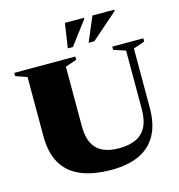

<svg xmlns="http://www.w3.org/2000/svg" viewBox="-131 -1033 1086 1163"><g transform="rotate(-15 412.0 -451.5)"><path d="M696.5 -295V-660L622 -684.5V-705H816.5V-684.5L745.5 -660V-289.5Q745.5 -184 707.5 -116.8Q669.5 -49.5 598.5 -17.2Q527.5 15 427.5 15Q312 15 234.2 -17.8Q156.5 -50.5 117.5 -118Q78.5 -185.5 78.5 -288.5V-660L7.5 -684.5V-705H390V-684.5L319 -660V-287Q319 -221 340 -179.5Q361 -138 401.8 -118.8Q442.5 -99.5 503 -99.5Q564 -99.5 607 -118.2Q650 -137 673.2 -179.8Q696.5 -222.5 696.5 -295ZM489.5 -764.5 554.5 -918H691V-909.5L525.5 -764.5ZM359 -764.5 382 -918H501V-910.5L391 -764.5Z"/></g></svg>

Font: Newsreader 60pt ExtraBold
Style: Regular
Weight: 800
Designer: Hugues Gentile
Foundry: Production Type
Version: Version 1.003